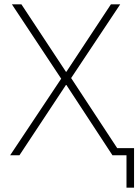

<svg xmlns="http://www.w3.org/2000/svg" viewBox="-20 -718 643 888"><path d="M565 0H500L287 -325H285L70 0H27L263 -354L35 -698H79L285 -386H287L493 -698H536L309 -357L522 -33H600V150H565Z"/></svg>

Font: Plexus Sans ExtraLight
Style: Regular
Weight: 250
Version: Version 2.001;PS 002.001;hotconv 1.0.70;makeotf.lib2.5.58329